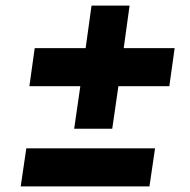

<svg xmlns="http://www.w3.org/2000/svg" viewBox="-20 -668 680 686"><path d="M245 -208 267 -360H85L104 -496H286L307 -648H443L422 -496H604L585 -360H403L381 -208ZM54 -2 74 -138H534L514 -2Z"/></svg>

Font: Finlandica
Style: Bold Italic
Weight: 700
Italic angle: -8°
Designer: Niklas Ekholm, Juho Hiilivirta, Jaakko Suomalainen
Foundry: Helsinki Type Studio
Version: Version 1.064; ttfautohint (v1.8.4.7-5d5b)